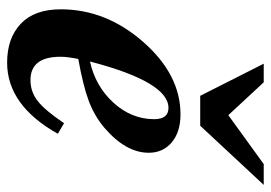

<svg xmlns="http://www.w3.org/2000/svg" viewBox="-128 -602 743 526"><g transform="rotate(90 243.0 -338.5)"><path d="M317 -143 346 -126Q268 13 151 13Q84 13 44.5 -24.5Q5 -62 5 -134Q5 -258 94.5 -360Q184 -462 293 -462Q341 -462 369.5 -438Q398 -414 398 -375Q398 -312 329 -253Q297 -226 255.5 -210.5Q214 -195 141 -182Q135 -152 135 -133Q135 -51 199 -51Q231 -51 256.5 -71Q282 -91 317 -143ZM148 -214Q216 -229 261 -278.5Q306 -328 306 -390Q306 -429 275 -429Q204 -429 148 -214ZM486 -690 324 -516H242L154 -690H205L295 -593L429 -690Z"/></g></svg>

Font: STIX
Style: Bold Italic
Weight: 700
Italic angle: -16.33°
Designer: MicroPress Inc., with final additions and corrections provided by Coen Hoffman, Elsevier (retired)
Version: Version 1.1.1